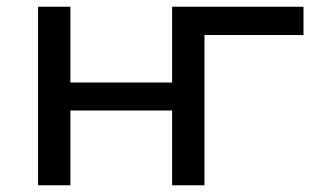

<svg xmlns="http://www.w3.org/2000/svg" viewBox="-20 -550 926 570"><path d="M93 -530V0H189V-222H491V0H587V-530H491V-305H189V-530ZM881 -446V-530H491V0H587V-446Z"/></svg>

Font: Rookery
Style: Regular
Weight: 400
Designer: Ryan Kimball / Julieta Ulanovsky
Foundry: Motorola Mobility LLC.
Version: Version 1.0